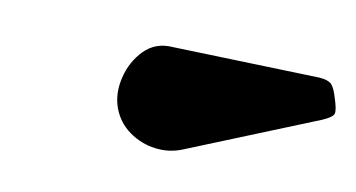

<svg xmlns="http://www.w3.org/2000/svg" viewBox="-33 -889 489 264"><g transform="rotate(-10 212.0 -757.0)"><path d="M206.5 -683.5 402 -690.5Q417.5 -691.5 420.2 -696.2Q423 -701 423.5 -716.5Q424.5 -731 421.8 -737Q419 -743 408 -748L216.5 -824.5Q194.5 -834.5 174 -824.8Q153.5 -815 140.5 -795.2Q127.5 -775.5 127.5 -755Q127.5 -734.5 139 -717.8Q150.5 -701 168.5 -691.8Q186.5 -682.5 206.5 -683.5Z"/></g></svg>

Font: Besley ExtraBold
Style: Italic
Weight: 800
Italic angle: -13°
Designer: Owen Earl
Foundry: indestructible type*
Version: Version 2.001